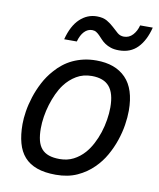

<svg xmlns="http://www.w3.org/2000/svg" viewBox="-83 -790 720 870"><g transform="rotate(10 277.0 -354.5)"><path d="M44.9 -185.1Q44.9 -211.4 50 -244.1Q55.2 -276.9 66.4 -311.8Q77.6 -346.7 95.5 -380.9Q113.3 -415 139.2 -443.8Q155.3 -462.4 174.6 -477.5Q193.8 -492.7 217 -503.7Q240.2 -514.6 267.1 -520.8Q293.9 -526.9 325.2 -526.9Q412.6 -526.9 460.7 -477.5Q508.8 -428.2 508.8 -328.1Q508.8 -297.9 503.2 -262Q497.6 -226.1 485.1 -189.5Q472.7 -152.8 452.9 -117.9Q433.1 -83 404.8 -55.2Q373 -23.4 330.8 -4.2Q288.6 15.1 232.9 15.1Q181.6 15.1 145.8 2.2Q109.9 -10.7 87.6 -35.9Q65.4 -61 55.2 -98.4Q44.9 -135.7 44.9 -185.1ZM129.9 -180.2Q129.9 -148.4 135.7 -125.2Q141.6 -102.1 154.5 -87.2Q167.5 -72.3 188 -65.2Q208.5 -58.1 237.8 -58.1Q272.9 -58.1 301 -72.5Q329.1 -86.9 351.1 -111.8Q368.2 -131.3 381.8 -157.2Q395.5 -183.1 404.8 -211.9Q414.1 -240.7 418.9 -270.8Q423.8 -300.8 423.8 -328.1Q423.8 -393.1 397.7 -423.6Q371.6 -454.1 316.9 -454.1Q277.3 -454.1 246.6 -435.8Q215.8 -417.5 193.8 -388.2Q178.7 -368.2 167 -342.8Q155.3 -317.4 147 -290Q138.7 -262.7 134.3 -234.4Q129.9 -206.1 129.9 -180.2ZM164.1 -596.2Q180.7 -660.2 214.6 -692.1Q248.5 -724.1 293 -724.1Q321.3 -724.1 339.6 -713.4Q357.9 -702.6 371.8 -689.5Q385.7 -676.3 398.4 -665.5Q411.1 -654.8 428.2 -654.8Q452.1 -654.8 468.8 -672.9Q485.4 -690.9 492.2 -717.8H550.3Q535.2 -657.2 502.4 -623.5Q469.7 -589.8 417 -589.8Q394.5 -589.8 379.2 -595Q363.8 -600.1 352.3 -607.9Q340.8 -615.7 332.8 -624.5Q324.7 -633.3 317.1 -641.1Q309.6 -648.9 301.3 -654.1Q293 -659.2 282.2 -659.2Q261.7 -659.2 246.1 -642.8Q230.5 -626.5 222.2 -596.2Z"/></g></svg>

Font: Lorenzo Sans
Style: Italic
Weight: 400
Italic angle: -12°
Foundry: Intel Corporation
Version: Version 1.00; ttfautohint (v1.5)